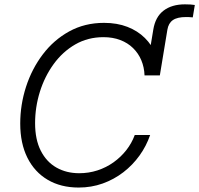

<svg xmlns="http://www.w3.org/2000/svg" viewBox="-20 -841 904 871"><path d="M641.1 -499 675.3 -706.1Q684.6 -764.2 721.9 -792.7Q759.3 -821.3 818.8 -821.3Q831.5 -821.3 844 -820.6Q856.4 -819.8 863.8 -818.4L854.5 -762.2Q846.7 -763.2 838.1 -763.4Q829.6 -763.7 824.2 -763.7Q784.2 -763.7 764.2 -749.8Q744.1 -735.8 739.3 -706.1L705.1 -499ZM336.9 9.8Q255.9 9.8 196.3 -25.4Q136.7 -60.5 104.2 -125.7Q71.8 -190.9 71.8 -280.3Q71.8 -365.7 98.1 -447.3Q124.5 -528.8 174.1 -594.2Q223.6 -659.7 293.9 -698.5Q364.3 -737.3 452.1 -737.3Q511.2 -737.3 557.9 -719.2Q604.5 -701.2 637.2 -668.7Q669.9 -636.2 687.5 -593Q705.1 -549.8 705.1 -499H635.7Q634.3 -536.1 621.1 -567.6Q607.9 -599.1 583.7 -622.8Q559.6 -646.5 525.6 -659.4Q491.7 -672.4 449.7 -672.4Q378.4 -672.4 321.3 -639.4Q264.2 -606.4 223.4 -550.3Q182.6 -494.1 160.9 -424.6Q139.2 -355 139.2 -282.2Q139.2 -208 165 -157.2Q190.9 -106.4 236.1 -80.8Q281.2 -55.2 339.4 -55.2Q382.8 -55.2 422.4 -68.1Q461.9 -81.1 495.1 -104.7Q528.3 -128.4 553 -159.9Q577.6 -191.4 591.3 -228.5H661.1Q644 -178.7 613 -135.5Q582 -92.3 539.6 -59.6Q497.1 -26.9 445.8 -8.5Q394.5 9.8 336.9 9.8Z"/></svg>

Font: Inter Light
Style: Italic
Weight: 300
Italic angle: -9.3988°
Designer: Rasmus Andersson
Foundry: rsms
Version: Version 4.001;git-66647c0bb